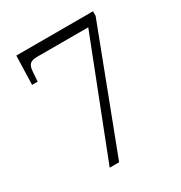

<svg xmlns="http://www.w3.org/2000/svg" viewBox="-168 -832 895 952"><g transform="rotate(-30 279.5 -356.5)"><path d="M441 -656H147Q120 -656 107.5 -645Q95 -634 93 -604L89 -548H57L62 -713H501V-687L239 0H185Z"/></g></svg>

Font: Noto Serif Sinhala Light
Style: Regular
Weight: 300
Designer: Jelle Bosma - Monotype Design Team
Foundry: Monotype Imaging Inc.
Version: Version 2.007; ttfautohint (v1.8.4.7-5d5b)